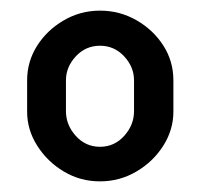

<svg xmlns="http://www.w3.org/2000/svg" viewBox="-20 -773 377 361"><path d="M168 -432Q131 -432 100 -450.5Q69 -469 50 -499Q31 -529 31 -563V-622Q31 -657 49.5 -686.5Q68 -716 99.5 -734.5Q131 -753 168 -753Q205 -753 236.5 -735Q268 -717 287 -687.5Q306 -658 306 -622V-563Q306 -529 287 -499Q268 -469 236.5 -450.5Q205 -432 168 -432ZM168 -497Q195 -497 213.5 -517.5Q232 -538 232 -564V-622Q232 -647 213.5 -667Q195 -687 168 -687Q141 -687 122.5 -667Q104 -647 104 -622V-564Q104 -538 122.5 -517.5Q141 -497 168 -497Z"/></svg>

Font: Dosis SemiBold
Style: Regular
Weight: 600
Designer: EdgarTolentino, PabloImpallari, IginoMarini
Foundry: EdgarTolentino, PabloImpallari, IginoMarini
Version: Version 3.001; ttfautohint (v1.8.2)